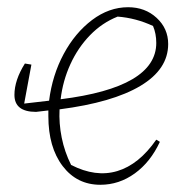

<svg xmlns="http://www.w3.org/2000/svg" viewBox="-20 -505 527 532"><path d="M80 -195Q20 -195 20 -242Q20 -283 49 -329L67 -326L47 -218L116 -226Q125 -297 156.5 -355.5Q188 -414 235 -449.5Q282 -485 335 -485Q382 -485 414 -455.5Q446 -426 446 -383Q446 -313 369 -267Q292 -221 145 -202Q143 -163 151 -123.5Q159 -84 177 -48Q245 -13 305 -31Q365 -49 413 -118L423 -112Q397 -56 353.5 -24.5Q310 7 258 7Q193 7 153.5 -45Q114 -97 114 -183Q114 -191 114 -199ZM413 -386Q413 -412 404 -433Q357 -455 306 -459Q263 -442 229.5 -407.5Q196 -373 175 -327Q154 -281 148 -230Q413 -263 413 -386Z"/></svg>

Font: Piazzolla Thin
Style: Italic
Weight: 100
Italic angle: -11.3°
Designer: Juan Pablo del Peral
Foundry: Huerta Tipografica
Version: Version 1.330